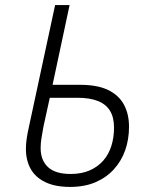

<svg xmlns="http://www.w3.org/2000/svg" viewBox="-20 -734 573 756"><path d="M256 2Q197 2 158 -17Q119 -36 100.5 -69.5Q82 -103 82 -148Q82 -167 85 -188Q88 -209 94 -235L197 -714H254L187 -400H296Q364 -400 406 -379.5Q448 -359 468 -322Q488 -285 488 -235Q488 -185 473 -142.5Q458 -100 428.5 -67.5Q399 -35 356 -16.5Q313 2 256 2ZM258 -49Q301 -49 333 -63Q365 -77 386.5 -101.5Q408 -126 418.5 -159.5Q429 -193 429 -231Q429 -272 413 -298Q397 -324 365 -336.5Q333 -349 285 -349H176L151 -235Q146 -208 143 -188.5Q140 -169 140 -151Q140 -103 169 -76Q198 -49 258 -49Z"/></svg>

Font: Noto Sans Display Light
Style: Italic
Weight: 300
Italic angle: -12°
Designer: Monotype Design Team
Foundry: Monotype Imaging Inc.
Version: Version 2.003